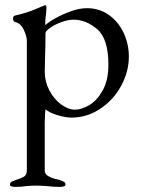

<svg xmlns="http://www.w3.org/2000/svg" viewBox="-20 -446 559 751"><path d="M19 0ZM19 276Q19 269 24.5 265.5Q30 262 42 258Q64 251 74.5 244.5Q85 238 85 220V-287Q85 -304 73 -329.5Q61 -355 39 -360Q35 -361 33 -364.5Q31 -368 31 -373Q31 -383 38 -385Q82 -395 115 -408.5Q148 -422 154 -425L156 -426Q158 -426 160 -423Q162 -420 162 -417L160 -391Q157 -373 157 -357Q157 -349 158 -348Q169 -359 196.5 -374.5Q224 -390 257.5 -402Q291 -414 320 -414Q369 -414 406.5 -387Q444 -360 464 -316.5Q484 -273 484 -225Q484 -166 454 -110.5Q424 -55 372 -20.5Q320 14 259 14Q237 14 205 4.5Q173 -5 159 -18Q157 -18 156 2Q155 22 155 33V220Q155 235 168 242.5Q181 250 194.5 253.5Q208 257 213 258Q225 262 230.5 265.5Q236 269 236 276Q236 285 214 285Q187 285 164 282Q138 280 120 280Q104 280 82 282Q66 285 40 285Q19 285 19 276ZM404 -193Q404 -294 360.5 -331.5Q317 -369 268 -369Q246 -369 220 -359.5Q194 -350 176 -337Q158 -324 158 -317Q158 -272 156 -212Q155 -192 155 -166Q155 -127 173 -92.5Q191 -58 219 -37.5Q247 -17 274 -17Q298 -17 328.5 -34.5Q359 -52 381.5 -92Q404 -132 404 -193Z"/></svg>

Font: EB Garamond
Style: Regular
Weight: 400
Designer: Georg Duffner and Octavio Pardo
Foundry: Georg Duffner
Version: Version 1.000; ttfautohint (v1.6)